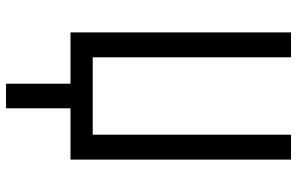

<svg xmlns="http://www.w3.org/2000/svg" viewBox="-195 -580 990 640"><g transform="rotate(90 300.0 -260.0)"><path d="M259 215V0H88V-735H171V-74H429V-735H512V0H341V215Z"/></g></svg>

Font: Zed Mono Extended
Style: Regular
Weight: 400
Width: 7
Monospace: yes
Designer: Belleve Invis
Foundry: Belleve Invis
Version: Version 1.0.0; ttfautohint (v1.8.4)